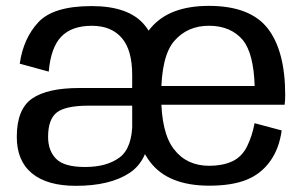

<svg xmlns="http://www.w3.org/2000/svg" viewBox="-20 -618 1027 644"><path d="M516.7 -190V-361Q516.7 -472.3 464.1 -534.9Q411.5 -597.6 287.4 -597.6Q159.2 -597.6 108.8 -543.6Q58.4 -489.6 46.2 -404.4L143.5 -377.8Q150.4 -458.7 185.5 -495.1Q220.6 -531.5 288.1 -531.5Q353 -531.5 388.2 -491Q423.4 -450.6 423.4 -366.3V-163.2L437.9 -150.9ZM234.7 5.3Q347.7 5.3 413.2 -37.1Q478.7 -79.5 482.1 -180.9L424 -209.4Q424 -121.8 381 -89.8Q338.1 -57.9 265.5 -57.9Q195.2 -57.9 168.3 -85.2Q141.3 -112.5 141.3 -158.7Q141.3 -218.1 170.7 -240.9Q200.1 -263.6 277.7 -263.6Q338.9 -263.6 429 -263.6V-322.8Q322.3 -322.8 245.9 -322.8Q138.7 -322.8 87.5 -287.3Q36.3 -251.7 36.3 -158.9Q36.3 -78.6 87.1 -36.7Q137.9 5.3 234.7 5.3ZM681.9 4.8V-61.9Q606.1 -61.9 563.6 -117.4Q520.6 -172.1 520.6 -297.5Q520.6 -430.2 564.7 -480.8Q609 -531.6 680.8 -531.6Q754 -531.6 794.9 -483.3Q830.7 -438.3 834.2 -329.6H509.7V-266.6H934.7Q936.6 -281.7 936.6 -299Q936.6 -447.6 877.6 -523.2Q818.3 -598.3 680.6 -598.3Q546.9 -598.3 484.9 -523.2Q422.5 -448 422.5 -297.7Q422.5 -155.6 483.3 -75.1Q543.8 4.8 681.9 4.8ZM681.9 -61.9V4.8Q757.3 4.8 806.1 -14.7Q855.1 -34.1 886 -77.1Q916.5 -119.4 924.8 -180.5L833.9 -204.8Q825.8 -161.2 808.2 -126Q790.4 -91 757.9 -76.3Q725.4 -61.9 681.9 -61.9Z"/></svg>

Font: Anybody Thin
Style: Regular
Weight: 100
Designer: Tyler Finck
Foundry: Etcetera Type Company
Version: Version 1.114;gftools[0.9.25]